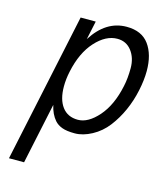

<svg xmlns="http://www.w3.org/2000/svg" viewBox="-112 -620 767 911"><g transform="rotate(15 271.5 -164.5)"><path d="M248.5 -523.9 229 -432.6Q295.9 -538.1 397.5 -538.1Q471.7 -538.1 507.3 -489.3Q543 -440.4 543 -359.9Q543 -315.4 531.7 -262.2Q520.5 -209 499 -160.9Q477.5 -112.8 446.8 -72.8Q416 -32.7 372.6 -9.3Q329.1 14.2 289.1 14.2Q249 14.2 226.3 5.6Q203.6 -2.9 189.9 -18.6Q166 -45.9 156.2 -89.8L92.8 209H18.6L174.3 -523.9ZM457 -263.2Q465.8 -303.2 465.8 -353.3Q465.8 -403.3 439.7 -437.5Q413.6 -471.7 369.6 -471.7Q313 -471.7 262 -415.5Q210.9 -359.4 190.4 -262.2Q182.1 -223.6 182.1 -188Q182.1 -124 209.2 -87.9Q236.3 -51.8 286.6 -51.8Q336.9 -51.8 386.7 -108.6Q436.5 -165.5 457 -263.2Z"/></g></svg>

Font: Tuffy
Style: Italic
Weight: 400
Italic angle: -12°
Designer: Thatcher Ulrich, Karoly Barta and Michael Everson
Version: Version 001.271